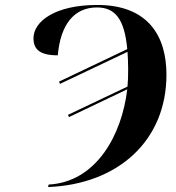

<svg xmlns="http://www.w3.org/2000/svg" viewBox="-20 -744 710 774"><path d="M176 0 174 10C456 -1 651 -177 651 -443C651 -600 576 -724 372 -724C201 -724 115 -657 115 -590C115 -546 139 -521 213 -521C224 -646 279 -714 371 -714C444 -714 482 -667 493 -546L218 -415L222 -406L494 -535C497 -498 498 -434 494 -395L254 -281L258 -272L493 -384C471 -198 367 -10 176 0Z"/></svg>

Font: Noto Serif Display
Style: Bold Italic
Weight: 700
Italic angle: -12°
Designer: Monotype Design Team
Foundry: Monotype Imaging Inc.
Version: Version 2.009